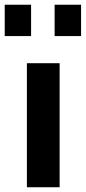

<svg xmlns="http://www.w3.org/2000/svg" viewBox="-38 -788 361 808"><path d="M-18.1 -636.2V-768.1H92.8V-636.2ZM191.9 -636.2V-768.1H303.2V-636.2ZM75.2 0V-522H212.9V0Z"/></svg>

Font: Standard
Style: Bold
Weight: 400
Designer: Bryce Wilner
Version: Version 2.000;PS 2.0;hotconv 16.6.51;makeotf.lib2.5.65220 DE